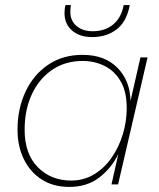

<svg xmlns="http://www.w3.org/2000/svg" viewBox="-20 -726 628 756"><path d="M253 10Q190 10 144.5 -19Q99 -48 74 -99Q49 -150 49 -216Q49 -298 80.5 -365Q112 -432 169.5 -471Q227 -510 305 -510Q392 -510 442 -459.5Q492 -409 494 -329L533 -500H561L445 0H419L446 -120Q420 -65 371.5 -27.5Q323 10 253 10ZM260 -15Q309 -15 349.5 -39Q390 -63 419 -104.5Q448 -146 463.5 -197Q479 -248 479 -300Q479 -365 455 -406Q431 -447 391.5 -466.5Q352 -486 305 -486Q237 -486 185.5 -451Q134 -416 105.5 -355Q77 -294 77 -215Q77 -120 129 -67.5Q181 -15 260 -15ZM491 -706Q479 -641 439.5 -610.5Q400 -580 343 -580Q293 -580 263.5 -606Q234 -632 234 -674Q234 -693 238 -706H259Q257 -692 257 -679Q257 -644 281.5 -623.5Q306 -603 345 -603Q394 -603 426 -630Q458 -657 467 -706Z"/></svg>

Font: Work Sans ExtraLight
Style: Italic
Weight: 200
Italic angle: -13°
Designer: Wei Huang
Foundry: Wei Huang
Version: Version 2.012; ttfautohint (v1.8.3)